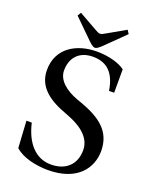

<svg xmlns="http://www.w3.org/2000/svg" viewBox="-154 -916 817 1017"><g transform="rotate(20 254.0 -407.5)"><path d="M111 -809 220 -702C233 -690 244 -680 255 -680C266 -680 278 -691 290 -702L399 -809L386 -829L286 -772C274 -765 263 -759 255 -759C247 -759 236 -765 224 -772L123 -829ZM47 -193 56 -42C97 -3 176 14 242 14C408 14 474 -81 474 -177C474 -288 399 -341 289 -381L258 -392C195 -416 143 -456 143 -512C143 -581 184 -632 263 -632C344 -632 389 -586 404 -491H433V-623C401 -648 338 -665 274 -665C159 -665 57 -607 57 -483C57 -384 136 -333 235 -298L252 -291C293 -275 383 -233 383 -149C383 -68 331 -19 247 -19C159 -19 101 -88 77 -193Z"/></g></svg>

Font: erewhon
Style: Regular
Weight: 400
Version: Version 1.0.0